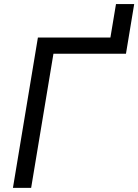

<svg xmlns="http://www.w3.org/2000/svg" viewBox="-20 -909 669 929"><path d="M42.6 0 163.4 -727.3H514.2L541.2 -889.2H629.3L589.5 -649.1H238.6L130.7 0Z"/></svg>

Font: Karasuma Gothic
Style: Italic
Weight: 400
Italic angle: -9.39999°
Designer: Rasmus Andersson / Ryoko Nishizuka
Foundry: Genbu
Version: Version 1.00